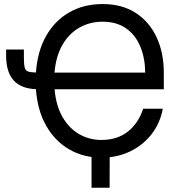

<svg xmlns="http://www.w3.org/2000/svg" viewBox="-20 -757 879 934"><path d="M473.1 9.8Q385.7 9.8 316.4 -30.5Q247.1 -70.8 204.6 -145.5Q162.1 -220.2 154.8 -323.2Q9.8 -328.6 9.8 -485.4V-516.1H96.2V-478.5Q96.2 -445.3 99.9 -429.7Q103.5 -414.1 116.2 -409.4Q128.9 -404.8 154.8 -404.3Q162.1 -507.3 204.3 -582Q246.6 -656.7 317.1 -697Q387.7 -737.3 479 -737.3Q573.2 -737.3 639.6 -694.6Q706.1 -651.9 741.5 -576.4Q776.9 -501 776.9 -402.3V-322.8H245.6Q252.4 -242.7 284.2 -187.7Q315.9 -132.8 365.2 -104.5Q414.6 -76.2 473.1 -76.2Q550.8 -76.2 602.3 -117.2Q653.8 -158.2 676.3 -228H772Q758.8 -157.7 717.3 -104.2Q675.8 -50.8 613 -20.5Q550.3 9.8 473.1 9.8ZM245.1 -403.8H686.5Q685.5 -475.6 662.1 -531.5Q638.7 -587.4 592.8 -619.4Q546.9 -651.4 479 -651.4Q417 -651.4 366.5 -622.8Q315.9 -594.2 283.9 -539.1Q252 -483.9 245.1 -403.8ZM425.3 156.2V-31.2H513.7L513.2 156.2Z"/></svg>

Font: Inter
Style: Regular
Weight: 400
Designer: Rasmus Andersson
Foundry: rsms
Version: Version 4.001;git-9221beed3